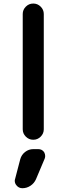

<svg xmlns="http://www.w3.org/2000/svg" viewBox="-20 -793 359 1060"><path d="M103.5 246.1Q83 246.1 70.3 229.5Q61.5 218.8 61.5 205.1Q61.5 200.2 63.5 194.3L91.8 85.9Q98.6 61.5 118.7 45.9Q138.7 30.3 164.1 30.3H191.4Q211.9 30.3 223.6 46.9Q229.5 57.6 229.5 68.4Q229.5 75.2 226.6 83L178.7 196.3Q168.9 218.8 148.4 232.4Q127.9 246.1 103.5 246.1ZM163.1 -21.5Q139.6 -21.5 122.6 -38.6Q105.5 -55.7 105.5 -79.1V-715.8Q105.5 -739.3 122.6 -756.3Q139.6 -773.4 163.1 -773.4H164.1Q187.5 -773.4 204.6 -756.3Q221.7 -739.3 221.7 -715.8V-79.1Q221.7 -55.7 204.6 -38.6Q187.5 -21.5 164.1 -21.5Z"/></svg>

Font: Gen Jyuu Gothic Medium
Style: Regular
Weight: 500
Designer: [Source Han Sans]
Ryoko NISHIZUKA  (kana & ideographs); Paul D. Hunt (Latin, Greek & Cyrillic); Wenlong ZHANG  (bopomofo
Version: Version 1.002.20150607